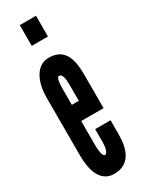

<svg xmlns="http://www.w3.org/2000/svg" viewBox="-198 -768 619 810"><g transform="rotate(-30 111.5 -363.5)"><path d="M65 -634H144V-735H65ZM121 -196V-136C121 -117 118 -81 102 -81C91 -81 87 -114 87 -136V-255H196V-418C196 -481 186 -555 102 -555C35 -555 10 -480 10 -415V-130C10 -67 27 8 97 8C174 8 196 -56 196 -127V-196ZM87 -411C87 -427 88 -467 101 -467C118 -467 121 -438 121 -411V-334H87Z"/></g></svg>

Font: League Gothic Condensed
Style: Regular
Weight: 400
Width: 3
Designer: Tyler Finck
Foundry: The League of Moveable Type
Version: Version 1.001;PS 001.001;hotconv 1.0.56;makeotf.lib2.0.21325